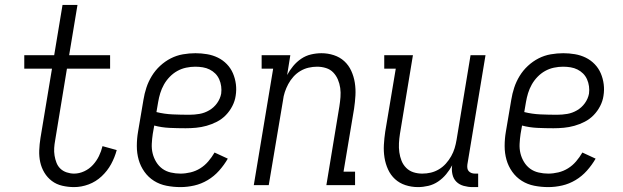

<svg xmlns="http://www.w3.org/2000/svg" viewBox="-20 -755 2540 783"><path d="M282 8Q258 8 234 2.5Q210 -3 191.5 -17Q173 -31 161 -51Q149 -71 144 -94Q139 -117 140 -142Q141 -167 145 -192L192 -475H79V-530H201L235 -735H296L262 -530H429V-475H253L205 -183Q202 -167 201 -151.5Q200 -136 202.5 -120.5Q205 -105 210.5 -91Q216 -77 226.5 -67Q237 -57 252 -52Q267 -47 282 -47Q303 -47 323.5 -56.5Q344 -66 359 -82.5Q374 -99 383.5 -118.5Q393 -138 398 -159L456 -143Q448 -113 433 -85.5Q418 -58 394.5 -36Q371 -14 341.5 -3Q312 8 282 8Z M716 8Q687 8 659 2.5Q631 -3 608 -17.5Q585 -32 569 -54.5Q553 -77 545.5 -103.5Q538 -130 538 -159.5Q538 -189 543 -218L565 -348Q569 -373 577 -397.5Q585 -422 599 -445Q613 -468 633 -486.5Q653 -505 676.5 -517Q700 -529 726 -533.5Q752 -538 777 -538Q801 -538 824.5 -534Q848 -530 868.5 -520Q889 -510 905 -493.5Q921 -477 930 -456Q939 -435 942 -411.5Q945 -388 941 -364Q938 -343 927.5 -322.5Q917 -302 901 -285.5Q885 -269 864.5 -258.5Q844 -248 822.5 -242Q801 -236 779.5 -234Q758 -232 737 -232Q704 -232 671.5 -233.5Q639 -235 609 -243L603 -209Q600 -189 599 -168.5Q598 -148 602.5 -129.5Q607 -111 617 -94.5Q627 -78 642 -67Q657 -56 676.5 -51.5Q696 -47 716 -47Q736 -47 757 -52Q778 -57 796.5 -68.5Q815 -80 829.5 -97Q844 -114 855 -133L909 -108Q894 -82 873.5 -59Q853 -36 827 -20.5Q801 -5 772.5 1.5Q744 8 716 8ZM752 -287Q773 -287 793.5 -290.5Q814 -294 833 -305Q852 -316 865 -334Q878 -352 882 -373Q884 -388 882 -403Q880 -418 874 -431.5Q868 -445 858 -455Q848 -465 835 -471.5Q822 -478 807 -480.5Q792 -483 776 -483Q758 -483 739 -479Q720 -475 703 -465.5Q686 -456 672 -441.5Q658 -427 648.5 -410Q639 -393 633.5 -375Q628 -357 625 -339L618 -298Q650 -290 684 -288.5Q718 -287 752 -287Z M1015 0 1094 -475H1047V-530H1164L1151 -449Q1161 -468 1175.5 -485.5Q1190 -503 1208.5 -515.5Q1227 -528 1248.5 -533Q1270 -538 1291 -538Q1317 -538 1341.5 -530Q1366 -522 1384 -505.5Q1402 -489 1412.5 -466Q1423 -443 1427 -417.5Q1431 -392 1429.5 -365.5Q1428 -339 1424 -312L1381 -55H1428V0H1311L1364 -321Q1367 -340 1368.5 -359Q1370 -378 1367.5 -396Q1365 -414 1358 -430.5Q1351 -447 1339 -459.5Q1327 -472 1309.5 -477.5Q1292 -483 1273 -483Q1256 -483 1238.5 -479Q1221 -475 1205 -465.5Q1189 -456 1176.5 -442Q1164 -428 1155.5 -412Q1147 -396 1141.5 -379.5Q1136 -363 1134 -345L1076 0Z M1685 8Q1658 8 1633.5 0Q1609 -8 1591 -24.5Q1573 -41 1562.5 -64Q1552 -87 1548 -112.5Q1544 -138 1545.5 -164.5Q1547 -191 1551 -218L1594 -475H1547V-530H1664L1611 -209Q1608 -190 1607 -171Q1606 -152 1608.5 -134Q1611 -116 1617.5 -99.5Q1624 -83 1636.5 -70.5Q1649 -58 1666 -52.5Q1683 -47 1702 -47Q1720 -47 1737 -51Q1754 -55 1770 -64.5Q1786 -74 1798.5 -88Q1811 -102 1820 -118Q1829 -134 1834 -150.5Q1839 -167 1842 -185L1899 -530H1960L1886 -84Q1885 -76 1886 -69Q1887 -62 1891.5 -57Q1896 -52 1902.5 -49.5Q1909 -47 1917 -47H1930V8H1907Q1889 8 1871 3Q1853 -2 1841 -14Q1829 -26 1825 -44.5Q1821 -63 1824 -81Q1814 -62 1799.5 -44.5Q1785 -27 1766.5 -14.5Q1748 -2 1726.5 3Q1705 8 1685 8Z M2216 8Q2187 8 2159 2.5Q2131 -3 2108 -17.5Q2085 -32 2069 -54.5Q2053 -77 2045.5 -103.5Q2038 -130 2038 -159.5Q2038 -189 2043 -218L2065 -348Q2069 -373 2077 -397.5Q2085 -422 2099 -445Q2113 -468 2133 -486.5Q2153 -505 2176.5 -517Q2200 -529 2226 -533.5Q2252 -538 2277 -538Q2301 -538 2324.5 -534Q2348 -530 2368.5 -520Q2389 -510 2405 -493.5Q2421 -477 2430 -456Q2439 -435 2442 -411.5Q2445 -388 2441 -364Q2438 -343 2427.5 -322.5Q2417 -302 2401 -285.5Q2385 -269 2364.5 -258.5Q2344 -248 2322.5 -242Q2301 -236 2279.5 -234Q2258 -232 2237 -232Q2204 -232 2171.5 -233.5Q2139 -235 2109 -243L2103 -209Q2100 -189 2099 -168.5Q2098 -148 2102.5 -129.5Q2107 -111 2117 -94.5Q2127 -78 2142 -67Q2157 -56 2176.5 -51.5Q2196 -47 2216 -47Q2236 -47 2257 -52Q2278 -57 2296.5 -68.5Q2315 -80 2329.5 -97Q2344 -114 2355 -133L2409 -108Q2394 -82 2373.5 -59Q2353 -36 2327 -20.5Q2301 -5 2272.5 1.5Q2244 8 2216 8ZM2252 -287Q2273 -287 2293.5 -290.5Q2314 -294 2333 -305Q2352 -316 2365 -334Q2378 -352 2382 -373Q2384 -388 2382 -403Q2380 -418 2374 -431.5Q2368 -445 2358 -455Q2348 -465 2335 -471.5Q2322 -478 2307 -480.5Q2292 -483 2276 -483Q2258 -483 2239 -479Q2220 -475 2203 -465.5Q2186 -456 2172 -441.5Q2158 -427 2148.5 -410Q2139 -393 2133.5 -375Q2128 -357 2125 -339L2118 -298Q2150 -290 2184 -288.5Q2218 -287 2252 -287Z"/></svg>

Font: Iosevka Slab Light
Style: Italic
Weight: 300
Italic angle: -9°
Monospace: yes
Designer: Belleve Invis
Foundry: Belleve Invis
Version: Version 11.1.1; ttfautohint (v1.8.3)